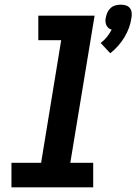

<svg xmlns="http://www.w3.org/2000/svg" viewBox="-20 -802 584 822"><path d="M452 -574 411 -618Q426 -629 437.5 -643.5Q449 -658 458 -675Q450 -677 444 -682.5Q438 -688 435 -695Q432 -702 431.5 -710.5Q431 -719 433 -727Q435 -738 440 -749Q445 -760 454 -768Q463 -776 474.5 -779Q486 -782 497 -782Q508 -782 518.5 -779Q529 -776 535.5 -768Q542 -760 543.5 -749Q545 -738 543 -727Q540 -705 532.5 -684Q525 -663 513 -643Q501 -623 485.5 -605.5Q470 -588 452 -574ZM29 0V-105H156L242 -630H144V-735H385L281 -105H379V0Z"/></svg>

Font: Iosevka Curly XBdObl
Style: Regular
Weight: 800
Italic angle: -9°
Monospace: yes
Designer: Belleve Invis
Foundry: Belleve Invis
Version: Version 11.1.0; ttfautohint (v1.8.3)